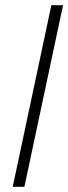

<svg xmlns="http://www.w3.org/2000/svg" viewBox="-20 -720 263 740"><path d="M29 0 178 -700H223L74 0Z"/></svg>

Font: Red Hat Display VF
Style: Italic
Weight: 300
Italic angle: -12°
Designer: Pentagram, MCKL
Foundry: Pentagram, MCKL
Version: Version 1.023